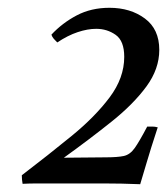

<svg xmlns="http://www.w3.org/2000/svg" viewBox="-20 -808 429 493"><path d="M340 -335Q292 -337 243.5 -337Q195 -337 151 -337Q108 -337 81 -337Q54 -337 38 -336Q37 -341 36.5 -347Q36 -353 36 -358Q104 -410 164 -459Q224 -508 261.5 -558Q299 -608 299 -662Q299 -703 277 -718.5Q255 -734 227 -734Q205 -734 179.5 -725.5Q154 -717 127 -699Q122 -704 118 -708.5Q114 -713 112 -719Q140 -749 177 -768.5Q214 -788 261 -788Q315 -788 352 -760.5Q389 -733 389 -680Q389 -631 356 -586Q323 -541 267.5 -496.5Q212 -452 144 -403L250 -404Q282 -404 298 -407.5Q314 -411 326 -428Q338 -445 358 -483Q364 -483 371 -483Q378 -483 385 -481Q366 -423 357 -392Q348 -361 340 -335Z"/></svg>

Font: Tiro Devanagari Sanskrit
Style: Italic
Weight: 400
Italic angle: -11°
Designer: Devanagari: John Hudson & Fiona Ross, assisted by Paul Hanslow. Latin: John Hudson with Paul Hanslow, assisted by Kaja S
Foundry: Tiro Typeworks Ltd.
Version: Version 1.52